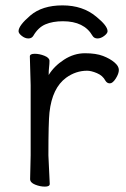

<svg xmlns="http://www.w3.org/2000/svg" viewBox="-20 -684 470 714"><path d="M92 -18 94 -106V-367L91 -474Q91 -484 109 -484Q127 -484 145.5 -476.5Q164 -469 164 -457.5Q164 -446 162.5 -434Q161 -422 161 -405Q181 -438 218 -462Q255 -486 296 -486Q337 -486 363 -476Q389 -466 405.5 -452Q422 -438 422 -424Q422 -410 410.5 -392Q399 -374 388.5 -374Q378 -374 372 -384Q362 -403 340.5 -412Q319 -421 304 -421Q262 -421 226 -395Q174 -357 164 -266Q160 -230 160 -106L165 0Q165 10 147 10Q129 10 110.5 2.5Q92 -5 92 -18ZM49 -568Q49 -589 93 -626.5Q137 -664 212.5 -664Q288 -664 338 -622Q380 -588 380 -568Q380 -560 367.5 -550.5Q355 -541 342.5 -541Q330 -541 324 -551Q293 -605 214 -605Q176 -605 149 -593.5Q122 -582 104 -551Q98 -541 85.5 -541Q73 -541 61 -550.5Q49 -560 49 -568Z"/></svg>

Font: Fusion Kai T
Style: Regular
Weight: 400
Designer: Fontworks Inc.
Version: Version 24.134;May 13, 2024